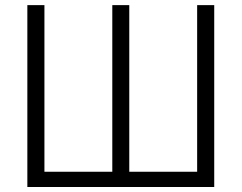

<svg xmlns="http://www.w3.org/2000/svg" viewBox="-20 -748 966 768"><path d="M89.4 -727.5H157.7V-61H429.2V-727.5H497.1V-61H768.6V-727.5H836.9V0H89.4Z"/></svg>

Font: Inter 20pt Light
Style: Regular
Weight: 300
Version: Version 4.001;git-66647c0bb